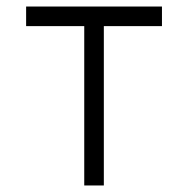

<svg xmlns="http://www.w3.org/2000/svg" viewBox="-20 -617 580 588"><path d="M60 -597H476V-537H298V-49H238V-537H60Z"/></svg>

Font: ibm3270
Style: Regular
Weight: 400
Monospace: yes
Version: Version 2.0.3